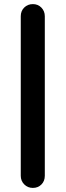

<svg xmlns="http://www.w3.org/2000/svg" viewBox="-20 -730 319 935"><path d="M81.1 126V-650.9Q81.1 -676.8 98.1 -693.4Q115.2 -710 140.1 -710Q165 -710 181.6 -692.9Q198.2 -675.8 198.2 -650.9V126Q198.2 151.9 181.6 168.5Q165 185.1 140.1 185.1Q115.2 185.1 98.1 168Q81.1 150.9 81.1 126Z"/></svg>

Font: Nunito-Bold
Style: Bold
Weight: 700
Designer: Vernon Adams
Foundry: newtypography
Version: Version 3.000